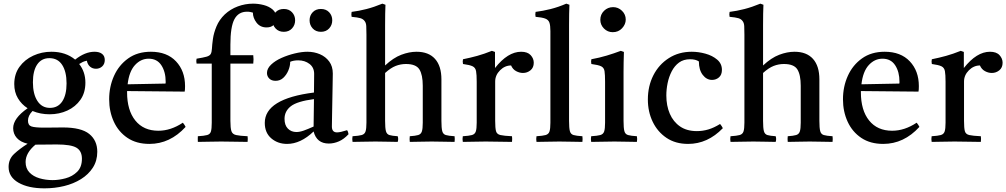

<svg xmlns="http://www.w3.org/2000/svg" viewBox="-20 -775 5503 1050"><path d="M223 255Q135 255 81 224Q27 193 27 138Q27 95 57 67Q87 39 131 11Q92 2 72 -20.5Q52 -43 52 -74Q52 -128 131 -183Q98 -204 78 -237.5Q58 -271 58 -315Q58 -370 86.5 -409.5Q115 -449 161.5 -470.5Q208 -492 261 -492Q339 -492 391 -449Q445 -492 497 -492Q523 -492 538 -480.5Q553 -469 553 -447Q553 -425 539 -412Q525 -399 505 -399Q486 -399 472.5 -410.5Q459 -422 455 -443Q441 -440 432.5 -436Q424 -432 413 -425Q447 -382 447 -323Q447 -268 420 -229.5Q393 -191 348.5 -170.5Q304 -150 251 -150Q201 -150 158 -168Q133 -143 133 -115Q133 -90 152 -83.5Q171 -77 222 -77Q245 -77 277 -77.5Q309 -78 324 -78Q424 -78 468 -42.5Q512 -7 512 55Q512 104 488 141.5Q464 179 423 204.5Q382 230 330.5 242.5Q279 255 223 255ZM174 16Q120 61 120 111Q120 146 141 168Q162 190 196 200Q230 210 268 210Q302 210 339 200Q376 190 402 164.5Q428 139 428 93Q428 51 398.5 33Q369 15 289 15Q270 15 242 15.5Q214 16 180 16Q177 16 174 16ZM253 -185Q297 -185 320.5 -220.5Q344 -256 344 -319Q344 -383 320 -420Q296 -457 250 -457Q207 -457 183.5 -422.5Q160 -388 160 -325Q160 -261 184.5 -223Q209 -185 253 -185Z M797 12Q726 12 677 -21Q628 -54 602.5 -109.5Q577 -165 577 -232Q577 -301 603.5 -360Q630 -419 681 -455.5Q732 -492 805 -492Q893 -492 942.5 -439.5Q992 -387 992 -304Q992 -294 991.5 -286.5Q991 -279 990 -274L675 -277Q675 -273 675 -270Q675 -172 720 -116Q765 -60 846 -60Q914 -60 980 -104Q990 -92 995 -81Q910 12 797 12ZM678 -314 885 -318Q886 -320 886 -323.5Q886 -327 886 -328Q886 -382 862.5 -418Q839 -454 793 -454Q750 -454 718 -419Q686 -384 678 -314Z M1365 -427H1240V-114Q1240 -75 1245.5 -58Q1251 -41 1271 -36.5Q1291 -32 1334 -30Q1336 -16 1334 1Q1300 1 1265 0Q1230 -1 1189 -1Q1149 -1 1121.5 0Q1094 1 1062 1Q1061 -14 1062 -30Q1097 -32 1113 -36.5Q1129 -41 1133.5 -56Q1138 -71 1138 -104V-427H1055Q1052 -442 1055 -454Q1092 -460 1109.5 -465Q1127 -470 1132.5 -480Q1138 -490 1139 -509Q1140 -530 1144.5 -562.5Q1149 -595 1164 -631Q1179 -667 1209 -696Q1240 -725 1280.5 -740Q1321 -755 1364 -755Q1393 -755 1422 -747.5Q1451 -740 1471 -723Q1491 -706 1491 -677Q1491 -654 1477.5 -639.5Q1464 -625 1438 -625Q1403 -625 1383 -651Q1363 -677 1363 -706Q1356 -708 1348.5 -709.5Q1341 -711 1331 -711Q1284 -711 1262 -670Q1240 -629 1240 -531V-473H1365Q1368 -451 1365 -427Z M1778 10Q1712 10 1695 -56Q1624 12 1550 12Q1499 12 1463.5 -18.5Q1428 -49 1428 -103Q1428 -235 1697 -269Q1697 -293 1697.5 -318Q1698 -343 1698 -371Q1698 -406 1672.5 -425.5Q1647 -445 1611 -445Q1585 -445 1567 -437Q1567 -414 1557 -390Q1547 -366 1529.5 -349.5Q1512 -333 1487 -333Q1465 -333 1452.5 -345.5Q1440 -358 1440 -376Q1440 -400 1462.5 -421.5Q1485 -443 1520 -458.5Q1555 -474 1593 -483Q1631 -492 1661 -492Q1698 -492 1729.5 -478.5Q1761 -465 1780.5 -438.5Q1800 -412 1800 -373Q1800 -349 1799 -310.5Q1798 -272 1797.5 -228.5Q1797 -185 1796 -146Q1795 -107 1795 -83Q1795 -51 1823 -51Q1841 -51 1878 -63Q1882 -58 1883.5 -52Q1885 -46 1886 -41Q1861 -14 1833.5 -2Q1806 10 1778 10ZM1695 -83 1697 -233Q1605 -221 1570.5 -194Q1536 -167 1536 -125Q1536 -90 1554.5 -71.5Q1573 -53 1601 -53Q1619 -53 1641.5 -61Q1664 -69 1695 -83ZM1470 -664Q1470 -690 1487 -708Q1504 -726 1532 -726Q1560 -726 1577 -708Q1594 -690 1594 -664Q1594 -638 1577 -619.5Q1560 -601 1532 -601Q1504 -601 1487 -619.5Q1470 -638 1470 -664ZM1673 -664Q1673 -690 1690 -708Q1707 -726 1735 -726Q1763 -726 1780 -708Q1797 -690 1797 -664Q1797 -638 1780 -619.5Q1763 -601 1735 -601Q1707 -601 1690 -619.5Q1673 -638 1673 -664Z M2221 1Q2219 -15 2221 -30Q2252 -32 2267 -36.5Q2282 -41 2287 -56Q2292 -71 2292 -104V-306Q2292 -366 2273.5 -395.5Q2255 -425 2200 -425Q2171 -425 2144 -414.5Q2117 -404 2086 -376V-114Q2086 -75 2090.5 -58Q2095 -41 2109.5 -36.5Q2124 -32 2155 -30Q2160 -15 2155 1Q2130 1 2100 0Q2070 -1 2033 -1Q1996 -1 1967 0Q1938 1 1908 1Q1905 -15 1908 -30Q1942 -32 1958 -36.5Q1974 -41 1979 -56Q1984 -71 1984 -104V-586Q1984 -615 1983 -632.5Q1982 -650 1974 -660Q1966 -671 1951 -675.5Q1936 -680 1903 -683Q1900 -696 1903 -710Q1943 -715 1984 -725.5Q2025 -736 2071 -755L2088 -749Q2087 -727 2086.5 -699.5Q2086 -672 2086 -639V-417Q2131 -459 2174.5 -475.5Q2218 -492 2258 -492Q2324 -492 2359 -453Q2394 -414 2394 -341V-114Q2394 -75 2398.5 -58Q2403 -41 2418 -36.5Q2433 -32 2466 -30Q2468 -15 2466 1Q2436 1 2407.5 0Q2379 -1 2341 -1Q2304 -1 2276.5 0Q2249 1 2221 1Z M2511 1Q2508 -15 2511 -30Q2545 -32 2561 -36.5Q2577 -41 2582 -56Q2587 -71 2587 -104V-328Q2587 -367 2583.5 -386Q2580 -405 2564.5 -412.5Q2549 -420 2512 -425Q2509 -439 2512 -451Q2552 -459 2590 -469.5Q2628 -480 2670 -497L2687 -491V-403Q2757 -492 2830 -492Q2865 -492 2882 -473.5Q2899 -455 2899 -432Q2899 -405 2881 -390.5Q2863 -376 2840 -376Q2821 -376 2802.5 -386Q2784 -396 2775 -417Q2741 -417 2714.5 -390.5Q2688 -364 2688 -329V-114Q2688 -75 2692.5 -58Q2697 -41 2716.5 -36.5Q2736 -32 2780 -30Q2782 -16 2780 1Q2746 1 2710 0Q2674 -1 2636 -1Q2599 -1 2570.5 0Q2542 1 2511 1Z M3165 1Q3136 1 3106 0Q3076 -1 3039 -1Q3002 -1 2973 0Q2944 1 2914 1Q2911 -15 2914 -30Q2948 -32 2964 -36.5Q2980 -41 2985 -56Q2990 -71 2990 -104V-605Q2990 -636 2984.5 -651.5Q2979 -667 2961.5 -673.5Q2944 -680 2909 -683Q2906 -696 2909 -710Q2949 -715 2991 -725.5Q3033 -736 3077 -755L3094 -749Q3093 -727 3092.5 -699Q3092 -671 3092 -638V-114Q3092 -75 3096.5 -58Q3101 -41 3116.5 -36.5Q3132 -32 3165 -30Q3167 -15 3165 1Z M3463 1Q3435 1 3405 0Q3375 -1 3340 -1Q3308 -1 3275.5 0Q3243 1 3213 1Q3210 -15 3213 -30Q3247 -32 3263 -36.5Q3279 -41 3284 -56Q3289 -71 3289 -104V-328Q3289 -367 3286 -386Q3283 -405 3267.5 -412.5Q3252 -420 3214 -425Q3211 -439 3214 -451Q3258 -459 3298 -471Q3338 -483 3375 -497L3392 -491Q3391 -460 3390.5 -433Q3390 -406 3390 -382V-114Q3390 -75 3394.5 -58Q3399 -41 3414.5 -36.5Q3430 -32 3463 -30Q3466 -15 3463 1ZM3263 -667Q3263 -696 3283.5 -716Q3304 -736 3333 -736Q3361 -736 3381.5 -716Q3402 -696 3402 -668Q3402 -642 3382 -620.5Q3362 -599 3331 -599Q3303 -599 3283 -619Q3263 -639 3263 -667Z M3918 -97Q3928 -85 3933 -74Q3850 12 3743 12Q3674 12 3625 -21Q3576 -54 3549.5 -109Q3523 -164 3523 -231Q3523 -304 3553 -363Q3583 -422 3637.5 -457Q3692 -492 3763 -492Q3800 -492 3838 -481.5Q3876 -471 3902 -449Q3928 -427 3928 -393Q3928 -366 3912 -352Q3896 -338 3874 -338Q3844 -338 3823 -365.5Q3802 -393 3802 -439Q3784 -451 3754 -451Q3718 -451 3693.5 -433Q3669 -415 3653.5 -385Q3638 -355 3631 -320.5Q3624 -286 3624 -253Q3624 -197 3643 -153Q3662 -109 3699 -83.5Q3736 -58 3791 -58Q3823 -58 3853.5 -67Q3884 -76 3918 -97Z M4288 1Q4286 -15 4288 -30Q4319 -32 4334 -36.5Q4349 -41 4354 -56Q4359 -71 4359 -104V-306Q4359 -366 4340.5 -395.5Q4322 -425 4267 -425Q4238 -425 4211 -414.5Q4184 -404 4153 -376V-114Q4153 -75 4157.5 -58Q4162 -41 4176.5 -36.5Q4191 -32 4222 -30Q4227 -15 4222 1Q4197 1 4167 0Q4137 -1 4100 -1Q4063 -1 4034 0Q4005 1 3975 1Q3972 -15 3975 -30Q4009 -32 4025 -36.5Q4041 -41 4046 -56Q4051 -71 4051 -104V-586Q4051 -615 4050 -632.5Q4049 -650 4041 -660Q4033 -671 4018 -675.5Q4003 -680 3970 -683Q3967 -696 3970 -710Q4010 -715 4051 -725.5Q4092 -736 4138 -755L4155 -749Q4154 -727 4153.5 -699.5Q4153 -672 4153 -639V-417Q4198 -459 4241.5 -475.5Q4285 -492 4325 -492Q4391 -492 4426 -453Q4461 -414 4461 -341V-114Q4461 -75 4465.5 -58Q4470 -41 4485 -36.5Q4500 -32 4533 -30Q4535 -15 4533 1Q4503 1 4474.5 0Q4446 -1 4408 -1Q4371 -1 4343.5 0Q4316 1 4288 1Z M4810 12Q4739 12 4690 -21Q4641 -54 4615.5 -109.5Q4590 -165 4590 -232Q4590 -301 4616.5 -360Q4643 -419 4694 -455.5Q4745 -492 4818 -492Q4906 -492 4955.5 -439.5Q5005 -387 5005 -304Q5005 -294 5004.5 -286.5Q5004 -279 5003 -274L4688 -277Q4688 -273 4688 -270Q4688 -172 4733 -116Q4778 -60 4859 -60Q4927 -60 4993 -104Q5003 -92 5008 -81Q4923 12 4810 12ZM4691 -314 4898 -318Q4899 -320 4899 -323.5Q4899 -327 4899 -328Q4899 -382 4875.5 -418Q4852 -454 4806 -454Q4763 -454 4731 -419Q4699 -384 4691 -314Z M5075 1Q5072 -15 5075 -30Q5109 -32 5125 -36.5Q5141 -41 5146 -56Q5151 -71 5151 -104V-328Q5151 -367 5147.5 -386Q5144 -405 5128.5 -412.5Q5113 -420 5076 -425Q5073 -439 5076 -451Q5116 -459 5154 -469.5Q5192 -480 5234 -497L5251 -491V-403Q5321 -492 5394 -492Q5429 -492 5446 -473.5Q5463 -455 5463 -432Q5463 -405 5445 -390.5Q5427 -376 5404 -376Q5385 -376 5366.5 -386Q5348 -396 5339 -417Q5305 -417 5278.5 -390.5Q5252 -364 5252 -329V-114Q5252 -75 5256.5 -58Q5261 -41 5280.5 -36.5Q5300 -32 5344 -30Q5346 -16 5344 1Q5310 1 5274 0Q5238 -1 5200 -1Q5163 -1 5134.5 0Q5106 1 5075 1Z"/></svg>

Font: Tiro Devanagari Hindi
Style: Regular
Weight: 400
Designer: Devanagari: John Hudson & Fiona Ross. Latin: John Hudson.
Foundry: Tiro Typeworks Ltd.
Version: Version 1.52